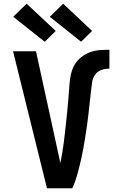

<svg xmlns="http://www.w3.org/2000/svg" viewBox="-20 -1010 640 1030"><path d="M368 0H232L50 -735H173L280 -245Q286 -217 292 -189.5Q298 -162 304 -135Q309 -161 313.5 -187.5Q318 -214 321.5 -240.5Q325 -267 328 -293.5Q331 -320 334 -347Q337 -374 339.5 -400.5Q342 -427 344.5 -453.5Q347 -480 349 -507Q351 -534 353 -560.5Q355 -587 361 -613.5Q367 -640 380.5 -663Q394 -686 415.5 -703Q437 -720 462 -729.5Q487 -739 514 -741Q541 -743 567 -743V-642Q545 -642 523.5 -634.5Q502 -627 489.5 -608.5Q477 -590 474 -567.5Q471 -545 468.5 -523Q466 -501 463.5 -479Q461 -457 458.5 -434.5Q456 -412 453.5 -390Q451 -368 448 -346Q445 -324 441.5 -302Q438 -280 434.5 -258Q431 -236 427 -214Q423 -192 418.5 -170.5Q414 -149 408.5 -127Q403 -105 397.5 -84Q392 -63 384.5 -41.5Q377 -20 368 0ZM415 -786 247 -920 319 -990 474 -844ZM220 -786 51 -920 123 -990 279 -844Z"/></svg>

Font: Iosevka Extended
Style: Bold
Weight: 700
Width: 7
Monospace: yes
Designer: Belleve Invis
Foundry: Belleve Invis
Version: Version 32.5.0; ttfautohint (v1.8.4)